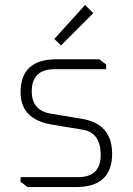

<svg xmlns="http://www.w3.org/2000/svg" viewBox="-20 -754 535 774"><path d="M63 -21V-40H295Q386 -40 386 -129Q386 -219 314 -231L188 -252Q63 -273 63 -382Q63 -515 207 -515H380L408 -494V-475H200Q108 -475 108 -386Q108 -309 184 -296L310 -275Q432 -255 432 -134Q432 0 287 0H91ZM199 -597 323 -734 356 -701 226 -571Z"/></svg>

Font: Oxanium ExtraLight
Style: Regular
Weight: 200
Designer: Severin Meyer
Version: Version 2.000